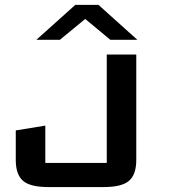

<svg xmlns="http://www.w3.org/2000/svg" viewBox="-20 -758 704 778"><path d="M427.2 -596.7 325.2 -681.2 222.7 -596.7H127.4L285.2 -738.3H378.9L536.6 -596.7ZM532.2 -537.1V-109.9Q532.2 -50.8 502.9 -25.4Q473.6 0 400.4 0H175.8Q102.5 0 73.2 -25.4Q43.9 -50.8 43.9 -109.9V-229.5L163.6 -249V-97.7H412.6V-537.1Z"/></svg>

Font: Squarish Sans CT
Style: Regular
Weight: 400
Version: Version 0.9